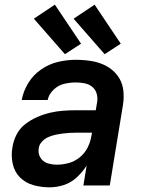

<svg xmlns="http://www.w3.org/2000/svg" viewBox="-20 -794 616 822"><path d="M192 8Q223 8 253.5 -2Q284 -12 308.5 -34.5Q333 -57 351 -85L337 0H450L506 -342Q512 -377 507.5 -410.5Q503 -444 483.5 -470Q464 -496 435 -511.5Q406 -527 372.5 -532.5Q339 -538 304 -538Q267 -538 228.5 -529Q190 -520 156 -496.5Q122 -473 101 -438.5Q80 -404 73 -366H184Q189 -390 209 -409.5Q229 -429 254.5 -435Q280 -441 304 -441Q323 -441 341.5 -437.5Q360 -434 374 -423Q388 -412 393.5 -394.5Q399 -377 396 -358L390 -322H307Q279 -322 251 -320Q223 -318 195 -311.5Q167 -305 139.5 -293Q112 -281 88 -262.5Q64 -244 50.5 -217Q37 -190 33 -162Q27 -127 34.5 -92.5Q42 -58 65.5 -34.5Q89 -11 122.5 -1.5Q156 8 192 8ZM223 -89Q202 -89 182.5 -95.5Q163 -102 152.5 -120Q142 -138 146 -160Q148 -175 159.5 -187.5Q171 -200 185.5 -206.5Q200 -213 215.5 -216.5Q231 -220 246 -222Q261 -224 276.5 -225Q292 -226 307 -226H374L371 -211Q367 -186 355 -162Q343 -138 321.5 -120.5Q300 -103 274.5 -96Q249 -89 223 -89ZM428 -562 497 -607 385 -774 295 -714ZM258 -562 327 -607 215 -774 125 -714Z"/></svg>

Font: Iosevka Sparkle SmBdObl
Style: Regular
Weight: 600
Italic angle: -9°
Designer: Belleve Invis
Foundry: Belleve Invis
Version: Version 4.5.0; ttfautohint (v1.8.3)